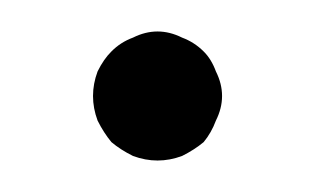

<svg xmlns="http://www.w3.org/2000/svg" viewBox="-20 -102 200 122"><path d="M109.4 -11.7Q103.5 -6.8 95.7 -2.9Q87.9 0 80.1 0Q72.3 0 64.5 -2.9Q56.6 -6.8 50.8 -11.7Q45.9 -17.6 42 -25.4Q39.1 -33.2 39.1 -41Q39.1 -48.8 42 -56.6Q45.9 -64.5 50.8 -69.3Q56.6 -75.2 64.5 -78.1Q72.3 -82 80.1 -82Q87.9 -82 95.7 -78.1Q103.5 -75.2 109.4 -69.3Q114.3 -64.5 117.2 -56.6Q121.1 -48.8 121.1 -41Q121.1 -33.2 117.2 -25.4Q114.3 -17.6 109.4 -11.7Z"/></svg>

Font: Demofont
Style: Regular
Weight: 400
Version: Version 1.0